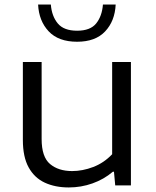

<svg xmlns="http://www.w3.org/2000/svg" viewBox="-20 -815 684 844"><path d="M282.5 9Q222.5 9 177 -12Q131.5 -33 106 -79Q80.5 -125 80.5 -200V-542.5H163V-204Q163 -125 200 -94Q237 -63 297 -63Q343 -63 390 -81Q437 -99 473 -137V-542.5H555.5V0H486.5L481 -60H476Q436.5 -26.5 386.5 -8.8Q336.5 9 282.5 9ZM319 -631.5Q237 -631.5 194 -677.2Q151 -723 147.5 -795H203.5Q207.5 -744 234 -712Q260.5 -680 319 -680Q377 -680 402.8 -712Q428.5 -744 432.5 -795H488.5Q485 -722.5 442.2 -677Q399.5 -631.5 319 -631.5Z"/></svg>

Font: Encode Sans Expanded
Style: Regular
Weight: 400
Width: 7
Designer: Multiple Designers
Foundry: Impallari Type
Version: Version 3.000; ttfautohint (v1.8.3) -l 8 -r 50 -G 200 -x 14 